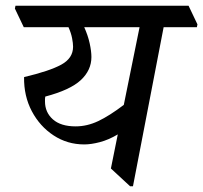

<svg xmlns="http://www.w3.org/2000/svg" viewBox="-20 -640 709 670"><path d="M274 -136Q215 -136 167 -167.5Q119 -199 91 -252Q63 -305 64 -371Q153 -392 194 -414.5Q235 -437 235 -477Q235 -489 231.5 -507Q228 -525 219 -545H63L32 -610L34 -620H638L669 -555L667 -545H551L444 10H434L367 -52L391 -171Q359 -152 328.5 -144Q298 -136 274 -136ZM467 -545H274Q287 -516 293 -488.5Q299 -461 299 -441Q299 -395 262 -360.5Q225 -326 138 -303Q137 -299 137 -295Q137 -291 137 -286Q137 -248 164.5 -223.5Q192 -199 244 -199Q284 -199 323 -217.5Q362 -236 412 -274Z"/></svg>

Font: Tiro Devanagari Marathi
Style: Italic
Weight: 400
Italic angle: -11°
Designer: Devanagari: John Hudson & Fiona Ross, assisted by Paul Hanslow. Latin: John Hudson with Paul Hanslow, assisted by Kaja S
Foundry: Tiro Typeworks Ltd.
Version: Version 1.52